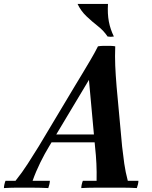

<svg xmlns="http://www.w3.org/2000/svg" viewBox="-86 -956 773 978"><path d="M-66 2Q-66 -6 -63.5 -17Q-61 -28 -58 -35H-7Q28 -79 55.5 -122Q83 -165 111 -210L296 -519Q312 -545 332 -578.5Q352 -612 374 -649Q396 -686 413 -720Q424 -722 441 -722.5Q458 -723 475 -722.5Q492 -722 501 -720L367 -549L164 -210Q142 -174 119.5 -128.5Q97 -83 80 -35H168Q168 -28 165.5 -17Q163 -6 160 2Q119 0 83 0Q47 0 30 0Q12 0 -9.5 0Q-31 0 -66 2ZM565 -35H619Q619 -27 616.5 -16.5Q614 -6 611 2Q577 0 547.5 0Q518 0 470 0Q433 0 397.5 0Q362 0 328 2Q328 -6 330.5 -17Q333 -28 336 -35H406Q407 -81 405 -123Q403 -165 398 -210L367 -549L501 -720Q499 -669 501 -621.5Q503 -574 508 -514L536 -210Q541 -165 547 -122.5Q553 -80 565 -35ZM428 -231H164L173 -271H437ZM309 -936H464Q461 -885 468.5 -846Q476 -807 494 -770Q478 -767 462 -770Q442 -800 412.5 -823Q383 -846 354.5 -873Q326 -900 309 -936Z"/></svg>

Font: Poltawski Nowy SemiBold
Style: Italic
Weight: 600
Italic angle: -12°
Version: Version 1.001;gftools[0.9.25]